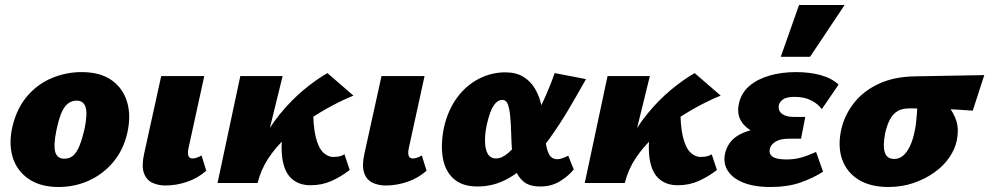

<svg xmlns="http://www.w3.org/2000/svg" viewBox="-20 -731 3952 767"><path d="M214 16Q141 16 94 -16.5Q47 -49 30.5 -103.5Q14 -158 30 -227Q48 -300 89.5 -348Q131 -396 188 -419.5Q245 -443 306 -443Q380 -443 425.5 -411Q471 -379 487.5 -324.5Q504 -270 489 -202Q474 -134 433.5 -85Q393 -36 336 -10Q279 16 214 16ZM237 -97Q259 -97 273.5 -110.5Q288 -124 298.5 -151Q309 -178 318 -217Q330 -276 322 -302.5Q314 -329 286 -329Q266 -329 250.5 -316.5Q235 -304 224.5 -278Q214 -252 205 -209Q193 -149 201 -123Q209 -97 237 -97Z M641 10Q611 10 587.5 -1.5Q564 -13 554.5 -41Q545 -69 556 -118L624 -427H796L733 -139Q729 -120 732.5 -109Q736 -98 749 -98Q756 -98 764.5 -100.5Q773 -103 785 -110L804 -49Q770 -19 727 -4.5Q684 10 641 10Z M973 0Q987 -83 1020 -151.5Q1053 -220 1098 -275Q1143 -330 1192 -371Q1241 -412 1288 -439L1392 -349Q1352 -333 1306 -308.5Q1260 -284 1213 -252.5Q1166 -221 1124 -182.5Q1082 -144 1052 -98.5Q1022 -53 1009 0ZM849 0 940 -427H1109L1004 0ZM1220 9Q1176 9 1147 -15.5Q1118 -40 1109 -91.5Q1100 -143 1111 -223L1231 -311Q1230 -230 1241 -185Q1252 -140 1271 -122Q1290 -104 1311 -104Q1320 -104 1328 -105Q1336 -106 1343.5 -108.5Q1351 -111 1356 -115L1377 -52Q1342 -25 1304 -8Q1266 9 1220 9Z M1521 10Q1491 10 1467.5 -1.5Q1444 -13 1434.5 -41Q1425 -69 1436 -118L1504 -427H1676L1613 -139Q1609 -120 1612.5 -109Q1616 -98 1629 -98Q1636 -98 1644.5 -100.5Q1653 -103 1665 -110L1684 -49Q1650 -19 1607 -4.5Q1564 10 1521 10Z M1887 14Q1826 14 1791.5 -17.5Q1757 -49 1748.5 -103Q1740 -157 1754 -224Q1770 -292 1805.5 -340.5Q1841 -389 1891.5 -415.5Q1942 -442 1999 -442Q2042 -442 2071 -424Q2100 -406 2117 -377Q2134 -348 2142 -313Q2150 -278 2153 -243Q2156 -202 2159.5 -168Q2163 -134 2173.5 -114.5Q2184 -95 2207 -95Q2215 -95 2225.5 -98.5Q2236 -102 2250 -109L2272 -54Q2251 -28 2217 -7Q2183 14 2139 14Q2095 14 2071.5 -5.5Q2048 -25 2038 -56.5Q2028 -88 2025.5 -126Q2023 -164 2022 -200Q2021 -239 2018 -268.5Q2015 -298 2008.5 -315Q2002 -332 1986 -332Q1972 -332 1959.5 -318.5Q1947 -305 1938.5 -281.5Q1930 -258 1924 -230Q1917 -195 1917.5 -165Q1918 -135 1928.5 -116.5Q1939 -98 1962 -98Q1985 -98 2011 -120.5Q2037 -143 2064.5 -179.5Q2092 -216 2117 -261.5Q2142 -307 2162 -353Q2182 -399 2196 -439L2321 -415Q2288 -356 2252 -295Q2216 -234 2176 -178.5Q2136 -123 2091.5 -79.5Q2047 -36 1996.5 -11Q1946 14 1887 14Z M2440 0Q2454 -83 2487 -151.5Q2520 -220 2565 -275Q2610 -330 2659 -371Q2708 -412 2755 -439L2859 -349Q2819 -333 2773 -308.5Q2727 -284 2680 -252.5Q2633 -221 2591 -182.5Q2549 -144 2519 -98.5Q2489 -53 2476 0ZM2316 0 2407 -427H2576L2471 0ZM2687 9Q2643 9 2614 -15.5Q2585 -40 2576 -91.5Q2567 -143 2578 -223L2698 -311Q2697 -230 2708 -185Q2719 -140 2738 -122Q2757 -104 2778 -104Q2787 -104 2795 -105Q2803 -106 2810.5 -108.5Q2818 -111 2823 -115L2844 -52Q2809 -25 2771 -8Q2733 9 2687 9Z M3058 16Q2992 16 2948 -2Q2904 -20 2885.5 -52Q2867 -84 2878 -124Q2893 -178 2951.5 -201.5Q3010 -225 3091 -225L3084 -185Q3035 -185 2996.5 -201.5Q2958 -218 2940 -248.5Q2922 -279 2933 -322Q2943 -362 2974.5 -388.5Q3006 -415 3054 -429Q3102 -443 3161 -443Q3214 -443 3258 -431Q3302 -419 3330 -393L3263 -295Q3248 -316 3220.5 -330Q3193 -344 3154 -344Q3122 -344 3108 -334Q3094 -324 3091 -310Q3089 -296 3095 -286Q3101 -276 3115 -270Q3129 -264 3150 -264H3197L3180 -177H3133Q3097 -177 3078 -165Q3059 -153 3055 -136Q3051 -116 3066.5 -105Q3082 -94 3122 -94Q3153 -94 3180 -101.5Q3207 -109 3240 -124L3268 -45Q3229 -20 3178 -2Q3127 16 3058 16ZM3099 -504 3172 -711H3354L3216 -504Z M3529 16Q3458 16 3411 -12.5Q3364 -41 3345 -92Q3326 -143 3340 -211Q3353 -270 3390.5 -318.5Q3428 -367 3490 -396Q3552 -425 3636 -426L3912 -431L3866 -289Q3801 -294 3737 -296Q3673 -298 3613 -298Q3584 -298 3565.5 -287Q3547 -276 3535.5 -254.5Q3524 -233 3516 -199Q3506 -146 3515 -121Q3524 -96 3552 -96Q3572 -96 3587.5 -109Q3603 -122 3615 -147Q3627 -172 3634 -208Q3637 -220 3639 -237.5Q3641 -255 3642.5 -272.5Q3644 -290 3644.5 -305Q3645 -320 3643 -327L3717 -358Q3746 -333 3768.5 -306Q3791 -279 3801 -246Q3811 -213 3802 -169Q3795 -135 3772 -101.5Q3749 -68 3712.5 -42Q3676 -16 3629.5 0Q3583 16 3529 16Z"/></svg>

Font: Ysabeau Office Black
Style: Italic
Weight: 900
Italic angle: -12°
Designer: Christian Thalmann (Catharsis Fonts)
Version: Version 2.001;gftools[0.9.30]; featfreeze: tnum,lnum,ss02